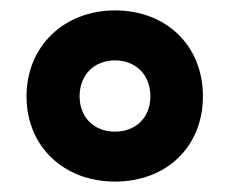

<svg xmlns="http://www.w3.org/2000/svg" viewBox="-20 -810 442 369"><path d="M201 -461C300 -461 370 -528 370 -625C370 -722 300 -790 201 -790C103 -790 31 -721 31 -625C31 -528 103 -461 201 -461ZM201 -557C162 -557 133 -583 133 -625C133 -667 162 -694 201 -694C240 -694 269 -667 269 -625C269 -583 240 -557 201 -557Z"/></svg>

Font: Noto Sans Malayalam UI SemiCondensed ExtraBold
Style: Regular
Weight: 800
Width: 4
Designer: Jelle Bosma - Monotype Design Team
Foundry: Monotype Imaging Inc.
Version: Version 2.104